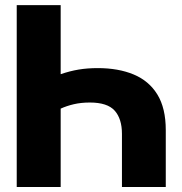

<svg xmlns="http://www.w3.org/2000/svg" viewBox="-20 -748 730 768"><path d="M371.1 -475.6Q453.1 -475.6 514.4 -450.2Q575.7 -424.8 609.4 -370.1Q643.1 -315.4 643.1 -227.5V0H467.8V-212.4Q467.8 -272.9 438.7 -305.4Q409.7 -337.9 339.4 -337.9Q304.2 -337.9 275.1 -331.1Q246.1 -324.2 222.7 -313.5V0H46.9V-727.5H222.7V-451.2Q259.3 -463.9 294.4 -469.7Q329.6 -475.6 371.1 -475.6Z"/></svg>

Font: Inter Display ExtraBold
Style: Regular
Weight: 800
Designer: Rasmus Andersson
Foundry: rsms
Version: Version 4.000;git-a52131595